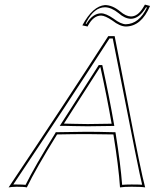

<svg xmlns="http://www.w3.org/2000/svg" viewBox="-20 -816 676 839"><path d="M467.8 -275.4Q447.8 -391.1 418.9 -522H417Q288.1 -321.8 259.3 -275.9Q272.5 -275.9 303.2 -274.9Q346.7 -273.9 363.3 -273.9Q406.2 -273.9 467.8 -275.4ZM229.5 -228.5Q136.2 -78.1 97.2 2.9Q85 0 53.2 0Q29.8 0.5 17.6 2.9Q265.6 -367.7 453.1 -658.2H481Q498 -574.7 536.6 -374Q596.7 -59.6 614.3 2.9Q597.2 0 555.2 0Q522 0 504.4 2.9Q498.5 -87.4 475.6 -228.5Q404.3 -230 358.9 -230Q301.3 -230 229.5 -228.5ZM552.2 -744.1Q581.5 -744.1 604.5 -781.2Q608.9 -788.6 613.3 -795.9L635.7 -790Q597.7 -700.7 529.8 -700.2Q503.9 -700.7 471.2 -726.1Q439.5 -747.6 421.9 -748Q388.7 -748 365.2 -705.1Q363.8 -702.1 362.8 -700.2L339.8 -705.1Q385.3 -789.6 439 -793.9Q471.7 -793.5 504.9 -766.1Q530.3 -744.6 552.2 -744.1ZM477.5 -277.3 479.5 -265.6H468.3Q406.2 -264.2 363.3 -264.2Q346.2 -264.2 302.7 -265.1Q272 -265.6 259.3 -266.1H241.2L251 -281.2Q281.2 -329.1 408.7 -527.3L411.6 -531.7H426.8L428.7 -523.9Q457.5 -392.6 477.5 -277.3ZM221.2 -233.4 223.6 -238.3H229.5Q301.8 -239.7 358.9 -240.2Q405.8 -240.2 476.1 -238.3H484.4L485.8 -230Q506.8 -99.1 513.7 -8.3Q528.8 -9.8 555.2 -9.8Q585.4 -9.8 601.1 -8.8Q586.9 -64.5 502.9 -495.1Q484.9 -586.9 472.7 -647.9H458.5Q275.9 -364.7 38.1 -9.8Q44.4 -9.8 53.2 -9.8Q79.6 -9.8 91.8 -8.3Q132.3 -89.8 221.2 -233.4ZM552.2 -733.9Q525.4 -734.4 498.5 -758.3Q466.8 -783.7 439 -784.2Q392.6 -784.2 359.4 -722.7Q356.4 -717.3 354.5 -711.9L357.4 -711.4Q384.3 -757.3 421.9 -757.8Q442.9 -757.8 476.6 -734.4L477.1 -733.9Q508.3 -710.4 529.8 -710Q587.9 -711.4 622.1 -783.2L618.2 -784.2Q588.4 -734.4 552.2 -733.9Z"/></svg>

Font: Linux Biolinum Outline O
Style: Italic
Weight: 400
Italic angle: -12°
Designer: Philipp H. Poll
Foundry: Philipp H. Poll
Version: Version 0.6.2